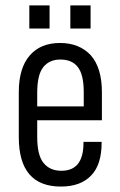

<svg xmlns="http://www.w3.org/2000/svg" viewBox="-20 -685 447 713"><path d="M88.9 -665H164.1V-579.1H88.9ZM241.2 -665H316.4V-579.1H241.2ZM118.2 -238.3V-176.8Q118.2 -108.4 141.6 -80.1Q165 -50.8 208 -50.8Q290 -50.8 290 -154.3V-158.2H357.4V-155.3Q357.4 -73.2 318.4 -33.2Q279.3 7.8 206.1 7.8Q49.8 7.8 49.8 -175.8V-342.8Q49.8 -432.6 90.8 -479.5Q130.9 -525.4 203.1 -525.4Q274.4 -525.4 317.4 -479.5Q358.4 -432.6 358.4 -342.8V-238.3ZM118.2 -340.8V-290H291V-342.8Q291 -408.2 268.6 -436.5Q247.1 -463.9 204.1 -463.9Q163.1 -463.9 140.6 -435.5Q118.2 -407.2 118.2 -340.8Z"/></svg>

Font: Dinish Condensed
Style: Regular
Weight: 400
Width: 3
Designer: Bert Driehuis
Foundry: Playbeing
Version: Version 3.006; git-39231f3c-release